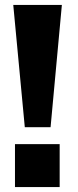

<svg xmlns="http://www.w3.org/2000/svg" viewBox="-20 -762 317 782"><path d="M186 -244H81L34 -742H232ZM223 0H41V-175H223Z"/></svg>

Font: Morrison
Style: Bold
Weight: 700
Designer: Pablo Impallari, Rodrigo Fuenzalida (Modified by Dan O. Williams)
Version: Version 0.03;June 6, 2019;FontCreator 11.5.0.2425 64-bit; tt